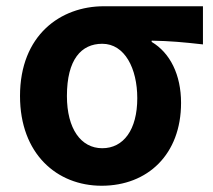

<svg xmlns="http://www.w3.org/2000/svg" viewBox="-20 -580 682 614"><path d="M305 14C452 14 559 -86 559 -251C559 -341 524 -411 465 -446V-450C524 -449 567 -445 629 -438V-560H312C174 -560 44 -468 44 -273C44 -88 162 14 305 14ZM307 -106C239 -106 194 -168 194 -273C194 -390 240 -440 307 -440C379 -440 419 -361 419 -266C419 -165 375 -106 307 -106Z"/></svg>

Font: Noto Sans Mono CJK TC
Style: Bold
Weight: 700
Designer: Ryoko NISHIZUKA 西塚涼子 (kana, bopomofo & ideographs); Paul D. Hunt (Latin, Greek & Cyrillic); Sandoll Communications 산돌커뮤니
Foundry: Adobe
Version: Version 2.004;hotconv 1.0.118;makeotfexe 2.5.65603